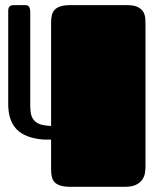

<svg xmlns="http://www.w3.org/2000/svg" viewBox="-20 -721 626 741"><path d="M534.7 -672.4Q528.3 -684.6 513.7 -692.9Q498.5 -701.2 470.2 -701.2H252.4Q229 -701.2 214.4 -696.8Q199.7 -692.4 191.4 -683.6Q183.1 -675.3 180.2 -662.6Q177.2 -649.9 177.2 -632.8V-234.9Q155.3 -235.8 140.1 -239.7Q124.5 -244.1 114.7 -253.4Q105 -262.2 100.6 -276.9Q96.7 -291.5 96.7 -314V-678.2Q96.7 -686.5 92.8 -693.8Q89.4 -701.2 76.7 -701.2H35.6L26.9 -700.7Q22.5 -700.2 19 -697.8Q16.1 -695.8 13.7 -691.4Q11.7 -686.5 11.7 -678.2V-319.3Q11.7 -256.3 43.5 -222.7Q75.2 -189 144.5 -182.6Q145.5 -182.1 159.7 -182.1H165H170.4Q175.8 -182.1 177.2 -182.1V-67.9Q177.2 -50.8 180.2 -38.1Q183.1 -25.4 191.4 -17.1Q199.7 -8.8 214.4 -4.4Q229 0 252.4 0H461.4Q489.7 0 505.9 -8.3Q522 -16.6 529.8 -28.8Q537.6 -40.5 539.6 -54.2Q541.5 -67.9 541.5 -79.1V-620.1Q541.5 -631.3 541 -646Q540.5 -659.7 534.7 -672.4Z"/></svg>

Font: Fascinate Cyrillic
Style: Regular
Weight: 900
Designer: Denis Ignatov
Foundry: Astigmatic (AOETI)
Version: Version 1.00 November 30, 2018, initial release